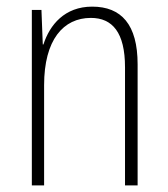

<svg xmlns="http://www.w3.org/2000/svg" viewBox="-20 -559 507 579"><path d="M258 -539C175 -539 130 -484 111 -425H109L105 -529H76V0H113V-302C113 -439 171 -505 254 -505C319 -505 357 -461 357 -356V0H395V-365C395 -485 346 -539 258 -539Z"/></svg>

Font: Noto Sans Condensed ExtraLight
Style: Regular
Weight: 200
Width: 3
Designer: Monotype Design Team
Foundry: Monotype Imaging Inc.
Version: Version 2.013